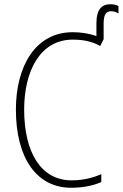

<svg xmlns="http://www.w3.org/2000/svg" viewBox="-20 -876 579 906"><path d="M316 10C374 10 423 -1 458 -17V-54C423 -39 377 -25 318 -25C172 -25 94 -159 94 -359C94 -538 168 -689 323 -689C366 -689 410 -683 453 -659L469 -691V-765C469 -811 483 -823 505 -823C521 -823 534 -816 539 -812V-847C530 -853 517 -856 501 -856C461 -856 435 -833 435 -766V-706C400 -718 363 -724 323 -724C145 -724 55 -560 55 -359C55 -134 150 10 316 10Z"/></svg>

Font: Noto Sans Mono ExtraCondensed ExtraLight
Style: Regular
Weight: 200
Width: 2
Designer: Monotype Design Team
Foundry: Monotype Imaging Inc.
Version: Version 2.014